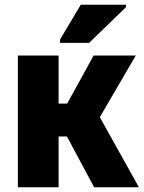

<svg xmlns="http://www.w3.org/2000/svg" viewBox="-20 -786 603 806"><path d="M232 -606H354L509 -756V-766H319L232 -620ZM55 0H226V-213H261L375 0H563L399 -294L550 -553H373L262 -351H226V-553H55Z"/></svg>

Font: Noto Sans Condensed Black
Style: Regular
Weight: 900
Width: 3
Designer: Monotype Design Team
Foundry: Monotype Imaging Inc.
Version: Version 2.013